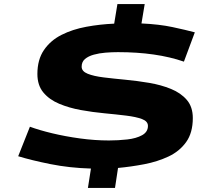

<svg xmlns="http://www.w3.org/2000/svg" viewBox="-20 -825 1085 950"><path d="M944 -665 890 -520Q754 -567 564 -567Q534 -567 502.5 -564.5Q471 -562 444 -554.5Q417 -547 400.5 -533Q384 -519 384 -495Q384 -472 414 -460Q444 -448 493 -442Q542 -436 600.5 -430.5Q659 -425 718 -415Q777 -405 826 -385Q875 -365 904.5 -330.5Q934 -296 934 -241Q934 -168 901 -122Q868 -76 813.5 -50.5Q759 -25 694 -12.5Q629 0 564 6L549 105H415L430 9Q324 6 229.5 -13Q135 -32 70 -52L128 -198Q174 -181 238.5 -165.5Q303 -150 376 -140Q449 -130 519 -130Q565 -130 609.5 -135Q654 -140 683 -156Q712 -172 712 -202Q712 -225 682.5 -236Q653 -247 604 -253Q555 -259 496.5 -264.5Q438 -270 380 -280.5Q322 -291 273 -311.5Q224 -332 194.5 -367.5Q165 -403 165 -459Q165 -530 197.5 -577.5Q230 -625 284.5 -652.5Q339 -680 407 -692.5Q475 -705 545 -708L561 -805H696L680 -709Q768 -705 833.5 -691Q899 -677 944 -665Z"/></svg>

Font: Georama ExtraExtended
Style: Bold Italic
Weight: 700
Width: 8
Italic angle: -9°
Designer: Jean-Baptiste Levee
Foundry: Production Type
Version: Version 1.000